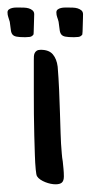

<svg xmlns="http://www.w3.org/2000/svg" viewBox="-62 -480 236 499"><path d="M104 -21.5Q104 -10.3 98.9 -5.6Q93.8 -1 82.5 -1Q76.7 -1 69.6 -2.4Q62.5 -3.9 55.7 -6.6Q48.8 -9.3 43 -13.2Q37.1 -17.1 34.2 -22Q32.2 -24.9 30.8 -40Q29.3 -55.2 28.6 -77.6Q27.8 -100.1 27.1 -127.9Q26.4 -155.8 26.1 -184.1Q25.9 -212.4 25.9 -239.3Q25.9 -266.1 25.9 -286.1V-323.7Q25.9 -328.6 26.1 -333.5Q26.4 -338.4 28.1 -342Q29.8 -345.7 33.4 -348.1Q37.1 -350.6 43.9 -350.6Q65.4 -350.6 75.4 -338.6Q85.4 -326.7 87.9 -306.6Q90.3 -276.9 91.6 -247.3Q92.8 -217.8 93.8 -187.5Q94.7 -160.2 95.5 -133.5Q96.2 -106.9 98.6 -80.6Q99.1 -75.2 99.6 -70.3Q100.1 -65.4 101.1 -60.5Q102.1 -50.8 103 -41.3Q104 -31.7 104 -21.5ZM-42.5 -447.8Q-42.5 -452.6 -39.1 -455.3Q-35.6 -458 -30.5 -459.2Q-25.4 -460.4 -20.3 -460.4Q-15.1 -460.4 -11.2 -460.4Q-6.3 -460.4 0.2 -460.2Q6.8 -460 12.7 -458.3Q18.6 -456.5 22.7 -452.9Q26.9 -449.2 26.9 -442.9Q26.9 -440.4 26.6 -432.4Q26.4 -424.3 26.1 -415Q25.9 -405.8 25.6 -398.2Q25.4 -390.6 24.9 -390.1Q21 -384.8 14.9 -384Q8.8 -383.3 3.4 -383.3Q-11.7 -383.3 -19 -384.8Q-26.4 -386.2 -29.8 -390.6Q-33.2 -395 -33.9 -402.8Q-34.7 -410.6 -36.6 -423.3Q-38.1 -429.2 -40.3 -435.1Q-42.5 -440.9 -42.5 -447.8ZM84.5 -447.8Q84.5 -452.6 87.9 -455.3Q91.3 -458 96.4 -459.2Q101.6 -460.4 106.7 -460.4Q111.8 -460.4 115.7 -460.4Q120.6 -460.4 127.2 -460.2Q133.8 -460 139.6 -458.3Q145.5 -456.5 149.7 -452.9Q153.8 -449.2 153.8 -442.9Q153.8 -440.4 153.6 -432.4Q153.3 -424.3 153.1 -415Q152.8 -405.8 152.6 -398.2Q152.3 -390.6 151.9 -390.1Q147.9 -384.8 141.8 -384Q135.7 -383.3 130.4 -383.3Q115.2 -383.3 107.9 -384.8Q100.6 -386.2 97.2 -390.6Q93.8 -395 93 -402.8Q92.3 -410.6 90.3 -423.3Q88.9 -429.2 86.7 -435.1Q84.5 -440.9 84.5 -447.8Z"/></svg>

Font: Just Another Hand
Style: Regular
Weight: 400
Designer: Astigmatic (AOETI)
Foundry: Astigmatic (AOETI)
Version: Version 1.000